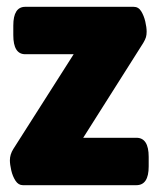

<svg xmlns="http://www.w3.org/2000/svg" viewBox="-20 -543 465 563"><path d="M47 0Q34 0 25.5 -13Q17 -26 13 -43.5Q9 -61 9 -73Q9 -90 19 -106L196 -384H54Q19 -384 19 -440V-468Q19 -523 54 -523H372Q386 -523 394 -510Q402 -497 406 -480Q410 -463 410 -450Q410 -441 408 -434Q406 -427 400 -417L224 -139H380Q416 -139 416 -83V-55Q416 0 380 0Z"/></svg>

Font: Asap Semi Condensed ExtraBold
Style: Regular
Weight: 800
Width: 4
Designer: Pablo Cosgaya
Foundry: Omnibus-Type
Version: Version 3.001; ttfautohint (v1.8.4.7-5d5b)